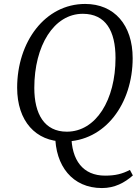

<svg xmlns="http://www.w3.org/2000/svg" viewBox="-20 -704 700 974"><path d="M497 250C562 250 612 223 654 186L639 158C600 178 566 187 513 187C402 187 342 110 342 -20H260C260 137 347 250 497 250ZM305 14C514 14 653 -179 653 -409C653 -577 560 -684 412 -684C208 -684 67 -491 67 -259C67 -90 161 14 305 14ZM319 -36C205 -36 154 -126 154 -258C154 -472 253 -634 400 -634C516 -634 566 -547 566 -410C566 -197 467 -36 319 -36Z"/></svg>

Font: Source Serif Variable
Style: Italic
Weight: 389
Italic angle: -12°
Designer: Frank Grießhammer
Foundry: Adobe Systems Incorporated
Version: Version 3.001;hotconv 1.0.111;makeotfexe 2.5.65597